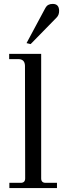

<svg xmlns="http://www.w3.org/2000/svg" viewBox="-20 -964 325 984"><path d="M272 -27V0H28V-27H86Q109 -27 109 -50L108 -627Q107 -661 74 -661H27V-688H191V-50Q191 -27 214 -27ZM283 -908Q283 -887 270 -874L137 -738L116 -743L213 -924Q224 -944 250 -944Q283 -944 283 -908Z"/></svg>

Font: GFS Didot
Style: Regular
Weight: 400
Designer: Takis Katsoulidis and George D. Matthiopoulos
Foundry: Takis Katsoulidis and George D. Matthiopoulos
Version: Version 1.0